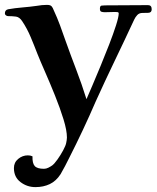

<svg xmlns="http://www.w3.org/2000/svg" viewBox="-20 -559 641 786"><path d="M601 -521Q601 -538 586 -538Q543 -538 498.5 -537.5Q454 -537 410 -537Q402 -537 395.5 -536Q389 -535 389 -523Q389 -513 395 -511Q401 -509 409 -509Q420 -509 430.5 -509.5Q441 -510 451 -510Q454 -510 460 -509.5Q466 -509 466 -504Q466 -490 455 -455.5Q444 -421 427 -377Q410 -333 391.5 -288.5Q373 -244 357.5 -207.5Q342 -171 334 -153Q315 -214 292 -274Q269 -334 248 -393Q237 -425 225.5 -456Q214 -487 200 -517Q196 -528 191 -533.5Q186 -539 172 -539Q162 -539 151.5 -538Q141 -537 130 -535Q102 -531 71.5 -528.5Q41 -526 13 -521Q0 -518 0 -504Q0 -499 4.5 -496Q9 -493 13 -493Q31 -493 45.5 -491Q60 -489 71 -472Q91 -442 105.5 -407.5Q120 -373 133 -339Q145 -309 165 -263.5Q185 -218 205.5 -167Q226 -116 240 -70.5Q254 -25 254 4Q254 9 253 15Q252 21 251 26Q249 37 238.5 56.5Q228 76 215.5 93.5Q203 111 194 118Q187 123 178 127.5Q169 132 160 132Q132 132 122 120.5Q112 109 113 81Q105 77 94 77Q72 77 54.5 91.5Q37 106 37 129Q37 166 64 186.5Q91 207 125 207Q158 207 184 194.5Q210 182 228 154Q238 137 246.5 120.5Q255 104 263 88Q292 31 319.5 -27.5Q347 -86 372 -144Q410 -228 450 -311Q490 -394 529 -478Q534 -489 542 -497.5Q550 -506 563 -506Q573 -506 587 -506.5Q601 -507 601 -521Z"/></svg>

Font: UoqMunThenKhung
Style: Regular
Weight: 400
Designer: Font-Kai, 金井和夫, 宇文滿月
Foundry: Kazuo Kanai, Moonlit Owen
Version: Version 1.197